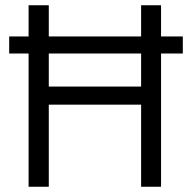

<svg xmlns="http://www.w3.org/2000/svg" viewBox="-20 -712 726 732"><path d="M89 -508H15V-573H89V-692H166V-573H518V-692H594V-573H677V-508H594V0H518V-313H166V0H89ZM518 -382V-508H166V-382Z"/></svg>

Font: Cairo
Style: Regular
Weight: 400
Designer: Mohamed Gaber, the designers of Titillium
Foundry: Kief Type Foundry
Version: Version 2.009; ttfautohint (v1.5.33-1714) -l 8 -r 50 -G 200 